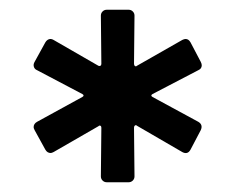

<svg xmlns="http://www.w3.org/2000/svg" viewBox="-20 -767 483 394"><path d="M182 -508 90 -455Q86 -453 84 -453Q77 -453 73 -460L51 -500Q49 -504 49 -506Q49 -513 56 -517L149 -568Q154 -571 149 -574L56 -623Q51 -625 49.5 -630Q48 -635 51 -640L73 -680Q76 -685 80.5 -686.5Q85 -688 90 -685L182 -632Q184 -631 186 -632Q188 -633 188 -636L187 -735Q187 -740 190.5 -743.5Q194 -747 199 -747H244Q249 -747 252.5 -743.5Q256 -740 256 -735L255 -636Q255 -633 257 -631.5Q259 -630 261 -632L354 -685Q358 -687 361 -687Q367 -687 371 -680L392 -640Q394 -636 394 -633Q394 -626 387 -623L293 -574Q288 -571 293 -568L387 -517Q397 -511 392 -500L371 -460Q365 -449 354 -455L261 -509Q259 -511 257 -509.5Q255 -508 255 -505L256 -405Q256 -400 252.5 -396.5Q249 -393 244 -393H199Q194 -393 190.5 -396.5Q187 -400 187 -405L188 -505Q188 -508 186 -509Q184 -510 182 -508Z"/></svg>

Font: Barlow SemiBold
Style: Regular
Weight: 600
Designer: Jeremy Tribby
Foundry: Tribby Type
Version: Version 1.422